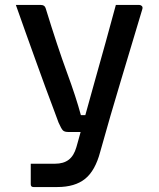

<svg xmlns="http://www.w3.org/2000/svg" viewBox="-20 -554 640 774"><path d="M145 -534Q160 -534 164 -521Q212 -365 249.5 -263Q287 -161 306 -90H324Q341 -152 362.5 -228.5Q384 -305 406 -384Q428 -463 447 -534H542Q547 -534 551.5 -530Q556 -526 554 -518Q509 -367 467 -228Q425 -89 384 58Q364 134 323 167Q282 200 211 200H115Q104 200 104 189V106H202Q236 106 257 90Q278 74 288 39Q291 28 295.5 12.5Q300 -3 305 -22H254Q240 -22 233.5 -28.5Q227 -35 216 -60Q210 -77 196 -114Q182 -151 163.5 -201Q145 -251 124.5 -308.5Q104 -366 83 -424Q62 -482 44 -534Z"/></svg>

Font: Recursive Sn Lnr St Med
Style: Regular
Weight: 500
Version: Version 1.085;hotconv 1.1.0;makeotfexe 2.6.0; ttfautohint (v